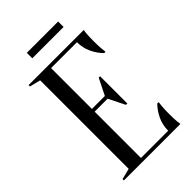

<svg xmlns="http://www.w3.org/2000/svg" viewBox="-246 -911 997 997"><g transform="rotate(-45 252.5 -412.5)"><path d="M45 0ZM390 -20Q390 -62 407 -98Q424 -134 450 -160H460Q458 -147 457 -133Q456 -121 455.5 -107Q455 -93 455 -80Q455 -61 455.5 -46.5Q456 -32 457 -21Q458 -9 460 0H45V-10L105 -25V-675L45 -690V-700H450Q448 -691 447 -679Q446 -668 445.5 -653.5Q445 -639 445 -620Q445 -606 445.5 -592.5Q446 -579 447 -567Q448 -553 450 -540H440Q414 -566 397 -602Q380 -638 380 -680H190V-380H285L330 -470H340V-270H330L285 -360H190V-20ZM387 -825V-785H157V-825Z"/></g></svg>

Font: Oranienbaum
Style: Regular
Weight: 400
Designer: Oleg Pospelov and Jovanny Lemonad
Foundry: Oleg Pospelov and jovanny Lemonad
Version: Version 1.001; ttfautohint (v0.91) -l 8 -r 50 -G 200 -x 0 -w